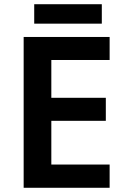

<svg xmlns="http://www.w3.org/2000/svg" viewBox="-20 -889 599 909"><path d="M499 0H92V-714H499V-605H223V-426H481V-317H223V-110H499ZM462 -869V-777H142V-869Z"/></svg>

Font: Noto Sans Kawi SemiBold
Style: Regular
Weight: 600
Designer: Fadhl Haqq
Version: Version 1.000